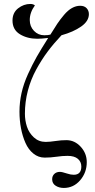

<svg xmlns="http://www.w3.org/2000/svg" viewBox="-20 -785 476 967"><path d="M43 -681.6Q43 -720.7 71 -742.9Q99.1 -765.1 132.8 -765.1Q147 -765.1 155.8 -757.8Q129.9 -722.2 129.9 -684.1Q129.9 -651.9 151.1 -629.6Q172.4 -607.4 203.1 -607.4Q223.1 -607.4 233.9 -610.8Q254.4 -644.5 268.6 -665.5Q282.7 -686.5 302.5 -710Q322.3 -733.4 342.5 -744.6Q362.8 -755.9 383.8 -755.9Q404.8 -755.9 416.3 -743.7Q427.7 -731.4 427.7 -713.9Q427.7 -678.7 388.7 -651.4Q349.6 -624 289.6 -607.4Q250.5 -565.9 220.2 -525.4Q189.9 -484.9 162.6 -435.1Q135.3 -385.3 120.4 -328.6Q105.5 -272 105.5 -212.4Q105.5 -178.2 115.7 -147Q126 -115.7 150.6 -93Q175.3 -70.3 210 -70.3Q230.5 -70.3 262.7 -75.2Q287.6 -79.1 314.5 -79.1Q356 -79.1 386.5 -45.9Q417 -12.7 417 31.7Q417 84 383.8 122.8Q350.6 161.6 301.3 161.6Q277.8 161.6 260.3 150.4Q242.7 139.2 242.7 117.7Q242.7 101.1 253.7 90.8Q264.6 80.6 281.7 80.6Q292.5 80.6 317.4 88.9Q335.9 95.2 351.1 95.2Q389.6 95.2 389.6 53.7Q389.6 29.8 372.1 14.9Q354.5 0 320.3 0Q293.9 0 264.6 4.4Q234.4 8.8 205.1 8.8Q173.3 8.8 148.2 -11.5Q123 -31.7 108.2 -65.4Q93.3 -99.1 85.7 -139.2Q78.1 -179.2 78.1 -222.7Q78.1 -270.5 88.6 -317.1Q99.1 -363.8 121.1 -412.1Q143.1 -460.4 165 -499Q187 -537.6 221.7 -592.3L220.7 -593.8Q189.5 -589.8 168 -589.8Q117.7 -589.8 80.3 -612.5Q43 -635.3 43 -681.6Z"/></svg>

Font: Theano Didot
Style: Regular
Weight: 400
Designer: Alexey Kryukov
Version: Version 2.0